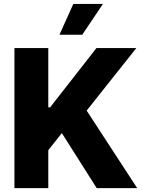

<svg xmlns="http://www.w3.org/2000/svg" viewBox="-20 -977 742 997"><path d="M55 0V-727.3H230.8V-419.7H240.4L480.8 -727.3H687.9L430 -402.7L692.5 0H482.2L301.1 -285.9L230.8 -197.1V0ZM288.7 -796.5 360.8 -956.7H514.6L407 -796.5Z"/></svg>

Font: Inter UI Extra Bold
Style: Regular
Weight: 800
Designer: Rasmus Andersson
Foundry: rsms
Version: 3.2;8d6f07862